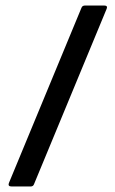

<svg xmlns="http://www.w3.org/2000/svg" viewBox="-20 -675 418 695"><path d="M22 0Q8 0 12 -12L275 -647Q278 -655 288 -655H357Q371 -655 366 -643L103 -8Q100 0 91 0Z"/></svg>

Font: Sofia Sans Medium
Style: Regular
Weight: 500
Designer: Botio Nikoltchev, Ani Petrova
Foundry: lettersoup
Version: Version 4.101; ttfautohint (v1.8.4.7-5d5b)